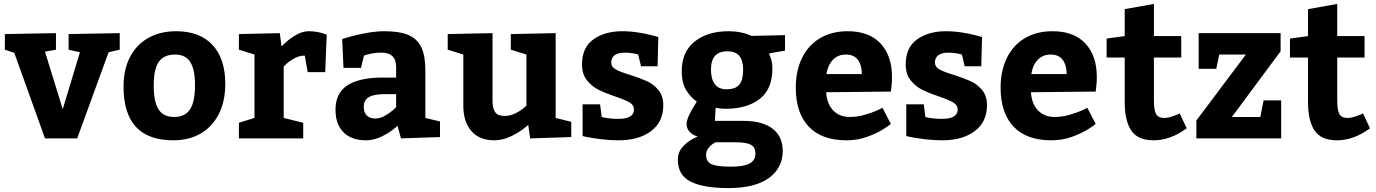

<svg xmlns="http://www.w3.org/2000/svg" viewBox="-20 -710 7058 985"><path d="M332 -535.2 594.2 -540V-455.1L537.1 -441.9L376 0H210.9L53.2 -439L4.9 -455.1V-535.2L267.1 -540V-455.1L210.9 -444.8L301.8 -149.9L390.1 -441.9L332 -455.1Z M1135.7 -279.8Q1135.7 -190.9 1102.8 -125.5Q1069.8 -60.1 1009.8 -25.1Q949.7 9.8 868.7 9.8Q613.8 9.8 613.8 -265.1Q613.8 -354 647.2 -418Q680.7 -481.9 741.7 -515.9Q802.7 -549.8 883.8 -549.8Q1004.4 -549.8 1070.1 -479.5Q1135.7 -409.2 1135.7 -279.8ZM768.6 -270Q768.6 -187 793.7 -148.4Q818.8 -109.9 873.5 -109.9Q928.7 -109.9 954.6 -148.4Q980.5 -187 980.5 -274.9Q980.5 -353 956.1 -391.6Q931.6 -430.2 878.4 -430.2Q821.8 -430.2 795.2 -393.6Q768.6 -356.9 768.6 -270Z M1563.5 -549.8Q1587.4 -549.8 1608.4 -545.9Q1629.4 -542 1641.4 -537.6Q1653.3 -533.2 1656.2 -532.2L1648.4 -339.8H1558.6L1543.5 -424.8Q1517.6 -424.8 1493.4 -412.4Q1469.2 -399.9 1452.4 -385Q1435.5 -370.1 1435.5 -369.1V-105L1535.6 -80.1V0H1205.6V-80.1L1285.6 -105V-430.2L1205.6 -455.1V-535.2L1415.5 -540L1424.3 -471.2Q1424.3 -473.1 1447.8 -494.1Q1471.2 -515.1 1502.2 -532.5Q1533.2 -549.8 1563.5 -549.8Z M1856.9 9.8Q1783.7 9.8 1742.4 -31Q1701.2 -71.8 1701.2 -147Q1701.2 -232.9 1762.7 -272.5Q1824.2 -312 1941.9 -312H2012.2V-367.2Q2012.2 -440.4 1935.1 -439.9Q1912.1 -439.9 1892.6 -436.5Q1873 -433.1 1861.6 -429.4Q1850.1 -425.8 1847.2 -424.8L1832 -361.8H1742.2L1735.4 -509.8Q1744.1 -512.7 1778.6 -522.5Q1813 -532.2 1861.1 -541Q1909.2 -549.8 1952.1 -549.8Q2029.3 -549.8 2074.7 -530.5Q2120.1 -511.2 2141.1 -468Q2162.1 -424.8 2162.1 -352.1V-105L2237.3 -86.9V-6.8L2037.1 0L2019 -64.9Q2019 -63 1993.2 -43Q1967.3 -22.9 1931.2 -6.6Q1895 9.8 1856.9 9.8ZM1905.3 -102.1Q1929.2 -102.1 1952.6 -115Q1976.1 -127.9 1992.2 -141.8Q2008.3 -155.8 2012.2 -160.2V-227.1H1955.1Q1897 -227.1 1871.6 -211.4Q1846.2 -195.8 1846.2 -162.1Q1846.2 -132.8 1861.6 -117.4Q1877 -102.1 1905.3 -102.1Z M2276.9 -535.2 2506.8 -540V-194.8Q2506.8 -152.8 2520.8 -134Q2534.7 -115.2 2567.9 -115.2Q2596.7 -115.2 2621.6 -127.2Q2646.5 -139.2 2663.6 -153.1Q2680.7 -167 2680.7 -168.9V-430.2L2600.6 -455.1V-535.2L2830.6 -540V-105L2910.6 -85V-6.8L2699.7 0L2689.9 -69.8Q2689.9 -67.9 2662.4 -46.9Q2634.8 -25.9 2595.7 -8.1Q2556.6 9.8 2514.6 9.8Q2439.5 9.8 2398.2 -37.6Q2356.9 -85 2356.9 -168.9V-430.2L2276.9 -455.1Z M3150.9 -100.1Q3232.9 -100.1 3232.4 -148.9Q3232.4 -170.9 3209.5 -184.6Q3186.5 -198.2 3136.7 -214.8Q3083.5 -232.9 3049.6 -250Q3015.6 -267.1 2990.7 -298.6Q2965.8 -330.1 2965.8 -378.9Q2965.8 -466.8 3024.7 -508.3Q3083.5 -549.8 3171.9 -549.8Q3211.9 -549.8 3253.2 -543.5Q3294.4 -537.1 3322.5 -529.5Q3350.6 -522 3357.4 -520L3353.5 -370.1H3268.6L3253.9 -430.2Q3253.9 -431.2 3231.7 -435.5Q3209.5 -439.9 3184.6 -439.9Q3151.4 -439.9 3133.5 -427Q3115.7 -414.1 3115.7 -389.2Q3115.7 -367.2 3138.7 -354Q3161.6 -340.8 3211.4 -326.2Q3264.6 -309.1 3299.1 -293.5Q3333.5 -277.8 3358.2 -247.8Q3382.8 -217.8 3382.8 -169.9Q3382.8 -85 3320.3 -37.6Q3257.8 9.8 3152.8 9.8Q3110.8 9.8 3069.8 4.9Q3028.8 0 3002.2 -4.9Q2975.6 -9.8 2968.8 -12.2V-174.8H3058.6L3066.9 -109.9Q3066.9 -108.9 3093.3 -104.5Q3119.6 -100.1 3150.9 -100.1Z M3562.5 -9.8Q3562.5 -7.8 3545.9 -14.4Q3529.3 -21 3515.9 -35.9Q3502.4 -50.8 3502.4 -76.2Q3502.4 -106.9 3554.7 -189Q3525.9 -208 3501.7 -245.1Q3477.5 -282.2 3477.5 -345.2Q3477.5 -444.3 3543.9 -497.1Q3610.4 -549.8 3717.3 -549.8Q3784.2 -549.8 3835.4 -525.9L4007.3 -529.8V-450.2L3925.3 -436Q3926.3 -432.1 3934.3 -411.1Q3942.4 -390.1 3942.4 -356.9Q3942.4 -252.9 3877.4 -202.4Q3812.5 -151.9 3702.6 -151.9Q3683.6 -151.9 3668.9 -154.5Q3654.3 -157.2 3651.4 -157.2L3647.5 -89.8H3795.4Q3891.6 -89.8 3943.6 -49.8Q3995.6 -9.8 3995.6 64.9Q3995.6 150.9 3925 202.9Q3854.5 254.9 3715.3 254.9Q3589.4 254.9 3523.4 221.9Q3457.5 189 3457.5 109.9Q3457.5 71.8 3481 44.9Q3504.4 18.1 3533.4 2.9Q3562.5 -12.2 3562.5 -9.8ZM3627.4 -352.1Q3627.4 -305.2 3647 -278.6Q3666.5 -252 3707.5 -252Q3753.4 -252 3772.9 -275.9Q3792.5 -299.8 3792.5 -352.1Q3792.5 -399.9 3772.9 -423.3Q3753.4 -446.8 3712.4 -446.8Q3668.5 -446.8 3647.9 -423.3Q3627.4 -399.9 3627.4 -352.1ZM3602.5 85Q3602.5 121.1 3632.1 133.1Q3661.6 145 3727.5 145Q3795.4 145 3825.4 128.9Q3855.5 112.8 3855.5 77.1Q3855.5 44.9 3832 32.5Q3808.6 20 3755.4 20H3650.4Q3646.5 22 3635 29.5Q3623.5 37.1 3613 51.5Q3602.5 65.9 3602.5 85Z M4339.4 -109.9Q4376.5 -109.9 4413.8 -120.4Q4451.2 -130.9 4475.8 -141.8Q4500.5 -152.8 4507.3 -157.2L4550.3 -74.2Q4550.3 -72.3 4515.4 -49.6Q4480.5 -26.9 4429.9 -8.5Q4379.4 9.8 4322.3 9.8Q4195.3 9.8 4128.9 -60.5Q4062.5 -130.9 4062.5 -259.8Q4062.5 -346.7 4094.5 -412.4Q4126.5 -478 4186.5 -513.9Q4246.6 -549.8 4329.1 -549.8Q4439 -549.8 4497.6 -486.8Q4556.2 -423.8 4556.2 -314.9Q4556.2 -291 4553.7 -268.6Q4551.3 -246.1 4550.3 -240.2L4218.3 -236.8Q4222.2 -176.8 4254.6 -143.3Q4287.1 -109.9 4339.4 -109.9ZM4220.2 -330.1H4401.4Q4401.4 -375 4381.3 -402.6Q4361.3 -430.2 4319.3 -430.2Q4278.3 -430.2 4252.4 -402.6Q4226.6 -375 4220.2 -330.1Z M4811.5 -100.1Q4893.6 -100.1 4893.1 -148.9Q4893.1 -170.9 4870.1 -184.6Q4847.2 -198.2 4797.4 -214.8Q4744.1 -232.9 4710.2 -250Q4676.3 -267.1 4651.4 -298.6Q4626.5 -330.1 4626.5 -378.9Q4626.5 -466.8 4685.3 -508.3Q4744.1 -549.8 4832.5 -549.8Q4872.6 -549.8 4913.8 -543.5Q4955.1 -537.1 4983.2 -529.5Q5011.2 -522 5018.1 -520L5014.2 -370.1H4929.2L4914.6 -430.2Q4914.6 -431.2 4892.3 -435.5Q4870.1 -439.9 4845.2 -439.9Q4812 -439.9 4794.2 -427Q4776.4 -414.1 4776.4 -389.2Q4776.4 -367.2 4799.3 -354Q4822.3 -340.8 4872.1 -326.2Q4925.3 -309.1 4959.7 -293.5Q4994.1 -277.8 5018.8 -247.8Q5043.5 -217.8 5043.5 -169.9Q5043.5 -85 4981 -37.6Q4918.5 9.8 4813.5 9.8Q4771.5 9.8 4730.5 4.9Q4689.5 0 4662.8 -4.9Q4636.2 -9.8 4629.4 -12.2V-174.8H4719.2L4727.5 -109.9Q4727.5 -108.9 4753.9 -104.5Q4780.3 -100.1 4811.5 -100.1Z M5390.1 -109.9Q5427.2 -109.9 5464.6 -120.4Q5502 -130.9 5526.6 -141.8Q5551.3 -152.8 5558.1 -157.2L5601.1 -74.2Q5601.1 -72.3 5566.2 -49.6Q5531.2 -26.9 5480.7 -8.5Q5430.2 9.8 5373 9.8Q5246.1 9.8 5179.7 -60.5Q5113.3 -130.9 5113.3 -259.8Q5113.3 -346.7 5145.3 -412.4Q5177.2 -478 5237.3 -513.9Q5297.4 -549.8 5379.9 -549.8Q5489.7 -549.8 5548.3 -486.8Q5606.9 -423.8 5606.9 -314.9Q5606.9 -291 5604.5 -268.6Q5602.1 -246.1 5601.1 -240.2L5269 -236.8Q5272.9 -176.8 5305.4 -143.3Q5337.9 -109.9 5390.1 -109.9ZM5271 -330.1H5452.1Q5452.1 -375 5432.1 -402.6Q5412.1 -430.2 5370.1 -430.2Q5329.1 -430.2 5303.2 -402.6Q5277.3 -375 5271 -330.1Z M5750 -185.1V-415H5657.2V-512.2L5750 -524.9V-663.1L5899.9 -689.9V-524.9H6040V-415H5899.9V-194.8Q5899.9 -145 5910.9 -125Q5921.9 -105 5953.1 -105Q5971.2 -105 5995.1 -113Q6019 -121.1 6032.2 -127.9L6067.9 -51.8Q5983.9 10.3 5897.9 9.8Q5816.9 9.8 5783.4 -40.5Q5750 -90.8 5750 -185.1Z M6299.8 -109.9H6445.8L6462.4 -194.8H6552.7V0H6117.7V-91.8L6371.6 -430.2H6234.9L6219.7 -356.9H6129.4V-540H6549.8V-446.8Z M6690.4 -185.1V-415H6597.7V-512.2L6690.4 -524.9V-663.1L6840.3 -689.9V-524.9H6980.5V-415H6840.3V-194.8Q6840.3 -145 6851.3 -125Q6862.3 -105 6893.6 -105Q6911.6 -105 6935.5 -113Q6959.5 -121.1 6972.7 -127.9L7008.3 -51.8Q6924.3 10.3 6838.4 9.8Q6757.3 9.8 6723.9 -40.5Q6690.4 -90.8 6690.4 -185.1Z"/></svg>

Font: Kadwa
Style: Regular
Weight: 400
Designer: Sol Matas
Foundry: Sol Matas
Version: Version 1.000;PS 001.000;hotconv 1.0.70;makeotf.lib2.5.58329